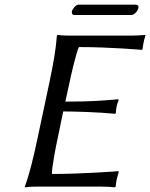

<svg xmlns="http://www.w3.org/2000/svg" viewBox="-20 -797 641 820"><path d="M225 -200 250 -321C298 -321 404 -318 471 -311L475 -314C475 -323 476 -333 478 -342C480 -351 483 -361 487 -370L484 -373C424 -368 377 -363 259 -363L277 -445C280 -462 305 -572 317 -596C451 -596 586 -584 586 -584L589 -588C590 -596 591 -605 593 -614C594 -622 597 -631 601 -645L600 -648C583 -646 560 -645 539 -645H276C242 -645 226 -648 226 -648L223 -645C219 -588 207 -520 191 -445L139 -200C123 -125 106 -54 86 0V3C86 3 104 0 139 0H412C433 0 456 1 471 3L474 0C476 -14 476 -19 478 -29C480 -39 485 -54 487 -62L486 -66C486 -66 336 -54 202 -54C200 -78 221 -183 225 -200ZM541 -733C554 -733 569 -751 571 -763C573 -769 570 -777 560 -777H315C304 -777 290 -760 287 -748C286 -741 288 -733 297 -733Z"/></svg>

Font: Libertinus Sans
Style: Italic
Weight: 400
Italic angle: -12°
Designer: Philipp H. Poll, Khaled Hosny
Foundry: Caleb Maclennan
Version: Version 7.050;RELEASE